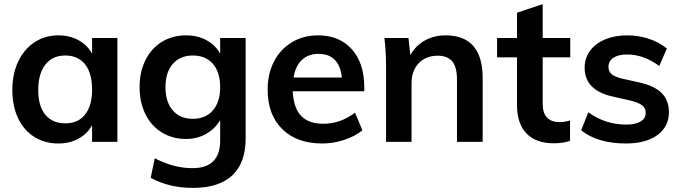

<svg xmlns="http://www.w3.org/2000/svg" viewBox="-20 -690 3313 934"><path d="M551 -505V0H428V-81Q405 -39 362 -15.5Q319 8 264 8Q198 8 147 -24Q96 -56 68 -115Q40 -174 40 -252Q40 -330 68.5 -390.5Q97 -451 148 -484.5Q199 -518 264 -518Q319 -518 362 -494.5Q405 -471 428 -429V-505ZM428 -254Q428 -334 394 -377Q360 -420 297 -420Q235 -420 200.5 -375.5Q166 -331 166 -252Q166 -174 200.5 -132Q235 -90 298 -90Q360 -90 394 -133Q428 -176 428 -254Z M1175 -505V-16Q1175 102 1110 163Q1045 224 919 224Q802 224 713 175L733 80Q825 128 916 128Q1051 128 1051 -6V-106Q1028 -65 984 -39.5Q940 -14 885 -14Q819 -14 767.5 -45.5Q716 -77 687.5 -134.5Q659 -192 659 -266Q659 -340 687.5 -397.5Q716 -455 767.5 -486.5Q819 -518 885 -518Q941 -518 984.5 -494.5Q1028 -471 1051 -429V-505ZM1051 -266Q1051 -338 1016 -379Q981 -420 918 -420Q856 -420 820.5 -379Q785 -338 785 -266Q785 -194 820.5 -153Q856 -112 918 -112Q980 -112 1015.5 -153Q1051 -194 1051 -266Z M1752 -246H1404Q1408 -165 1444.5 -126.5Q1481 -88 1553 -88Q1636 -88 1707 -142L1743 -56Q1707 -27 1654.5 -9.5Q1602 8 1548 8Q1424 8 1353 -62Q1282 -132 1282 -254Q1282 -331 1313 -391Q1344 -451 1400 -484.5Q1456 -518 1527 -518Q1631 -518 1691.5 -450.5Q1752 -383 1752 -265ZM1408 -313H1643Q1637 -370 1608.5 -399Q1580 -428 1530 -428Q1480 -428 1448.5 -398.5Q1417 -369 1408 -313Z M2328 -310V0H2203V-304Q2203 -364 2180 -391.5Q2157 -419 2109 -419Q2052 -419 2017 -382.5Q1982 -346 1982 -286V0H1858V-362Q1858 -442 1850 -505H1967L1976 -422Q2002 -468 2046.5 -493Q2091 -518 2147 -518Q2328 -518 2328 -310Z M2620 -411V-185Q2620 -96 2703 -96Q2726 -96 2753 -104V-5Q2720 7 2673 7Q2587 7 2541 -41Q2495 -89 2495 -179V-411H2398V-505H2495V-628L2620 -670V-505H2754V-411Z M2807 -56 2842 -144Q2923 -84 3027 -84Q3072 -84 3096.5 -99Q3121 -114 3121 -141Q3121 -164 3104 -177.5Q3087 -191 3046 -201L2962 -220Q2824 -250 2824 -361Q2824 -407 2850 -442.5Q2876 -478 2923 -498Q2970 -518 3032 -518Q3086 -518 3136 -501.5Q3186 -485 3224 -454L3187 -369Q3111 -425 3031 -425Q2988 -425 2964 -409Q2940 -393 2940 -365Q2940 -343 2954.5 -330Q2969 -317 3004 -308L3090 -289Q3165 -272 3199.5 -236.5Q3234 -201 3234 -144Q3234 -74 3178 -33Q3122 8 3025 8Q2888 8 2807 -56Z"/></svg>

Font: Muli-Bold
Style: Bold
Weight: 700
Version: Version 2.000